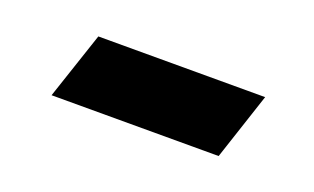

<svg xmlns="http://www.w3.org/2000/svg" viewBox="-32 -408 520 318"><g transform="rotate(20 228.0 -249.0)"><path d="M63.5 -190.5 103 -308.5H397L358 -190.5Z"/></g></svg>

Font: Libre Caslon Condensed Bold
Style: Italic
Weight: 700
Italic angle: -22.583°
Designer: Pablo Impallari, Rodrigo Fuenzalida, Katja Schimmel, Ertekin Erdin
Foundry: Pablo Impallari, Rodrigo Fuenzalida
Version: Version 2.000; ttfautohint (v1.8.4.7-5d5b);gftools[0.9.33]